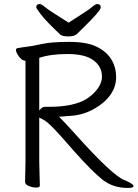

<svg xmlns="http://www.w3.org/2000/svg" viewBox="-20 -916 680 949"><path d="M174 -370Q188 -388 201 -388H221Q343 -388 406 -426Q441 -448 462.5 -477.5Q484 -507 484 -537Q484 -587 442 -618Q400 -649 314.5 -649Q229 -649 174 -630ZM104 -17 106 -116V-616H105Q85 -616 66 -648Q59 -660 59 -668.5Q59 -677 67 -678Q87 -682 113 -685Q139 -688 186.5 -698.5Q234 -709 322.5 -709Q411 -709 460 -684Q509 -659 531.5 -620.5Q554 -582 554 -534.5Q554 -487 525.5 -447Q497 -407 445.5 -378Q394 -349 336.5 -344Q279 -339 272 -339Q303 -308 346 -260Q537 -46 597 -25Q640 -7 640 4Q640 13 612 13Q538 13 486 -28.5Q434 -70 347 -168L279 -245Q225 -305 204.5 -318Q184 -331 174 -335V-115L177 1Q177 11 159 11Q141 11 122.5 3.5Q104 -4 104 -17ZM319 -804Q354 -827 388 -848.5Q422 -870 437 -883Q452 -896 460 -896Q478 -896 478 -879.5Q478 -863 392 -779Q372 -760 360 -748Q348 -736 318.5 -736Q289 -736 278 -745Q208 -811 183.5 -843Q159 -875 159 -880Q159 -896 177 -896Q185 -896 200 -883Q215 -870 249.5 -848.5Q284 -827 319 -804Z"/></svg>

Font: QiushuiShotai
Style: Regular
Weight: 600
Designer: Fontworks Inc.
Foundry: Fontworks Inc.
Version: Version 1.250